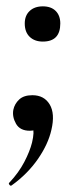

<svg xmlns="http://www.w3.org/2000/svg" viewBox="-20 -404 262 605"><path d="M17 180Q13 183 9.5 178Q6 173 10 171Q39 140 56.5 106.5Q74 73 81 45Q89 11 83 -3Q77 -17 77 -18L110 -36Q111 -14 102.5 -3Q94 8 74 8Q43 8 30.5 -14Q18 -36 22 -58Q26 -77 40.5 -90.5Q55 -104 82 -104Q119 -104 136.5 -75Q154 -46 142 5Q132 50 99.5 97Q67 144 17 180ZM115 -273Q89 -273 73.5 -288Q58 -303 58 -330Q58 -355 73.5 -369.5Q89 -384 115 -384Q141 -384 155.5 -369.5Q170 -355 170 -330Q170 -273 115 -273Z"/></svg>

Font: Cormorant Infant Light
Style: Bold Italic
Weight: 700
Italic angle: -10°
Version: Version 4.001